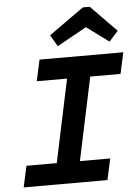

<svg xmlns="http://www.w3.org/2000/svg" viewBox="-60 -945 714 991"><g transform="rotate(-5 297.5 -449.5)"><path d="M22 0 46 -110H203L294 -540H137L161 -650H595L571 -540H414L323 -110H480L456 0ZM261 -711 226 -770 407 -899H443L576 -763L529 -711L414 -796Z"/></g></svg>

Font: Sometype Mono
Style: Bold Italic
Weight: 700
Italic angle: -12°
Monospace: yes
Designer: Ryoichi Tsunekawa
Foundry: Dharma Type
Version: Version 1.000; ttfautohint (v1.8.3)